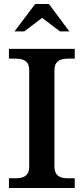

<svg xmlns="http://www.w3.org/2000/svg" viewBox="-20 -946 421 966"><path d="M254 -107V-593C254 -633 275 -651 323 -651H356V-700H25V-651H58C106 -651 127 -633 127 -593V-107C127 -67 106 -49 58 -49H25V0H356V-49H323C275 -49 254 -67 254 -107ZM53 -788H102L192 -856L282 -788H329L226 -926H157Z"/></svg>

Font: LT Superior Serif Semibold
Style: Regular
Weight: 600
Designer: Daniel Lyons
Foundry: LyonsType
Version: Version 2.120;FEAKit 1.0